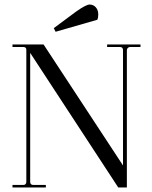

<svg xmlns="http://www.w3.org/2000/svg" viewBox="-20 -826 669 846"><path d="M225 -686 217 -702 314 -774Q359 -806 375 -806Q391 -806 402 -794Q413 -782 413 -762Q413 -748 409 -739ZM35 0V-11H82Q96 -11 96 -25V-607Q96 -619 82 -619H35V-630H172L522 -97V-605Q522 -619 508 -619H452V-630H599V-619H553Q548 -619 543.5 -615Q539 -611 539 -605V0H501L113 -593V-25Q113 -11 127 -11H182V0Z"/></svg>

Font: Arapey Regular-Display
Style: Regular
Weight: 400
Designer: Eduardo Rodriguez Tunni
Foundry: Eduardo Rodriguez Tunni
Version: Version 4.000